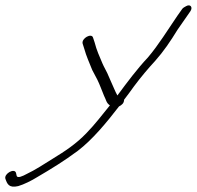

<svg xmlns="http://www.w3.org/2000/svg" viewBox="-51 -537 736 718"><path d="M-31 131C-24 151 -18 167 17 159C38 153 68 138 87 126C140 95 189 65 240 27C295 -15 347 -78 394 -139C404 -144 413 -151 413 -164C426 -181 438 -197 450 -214C476 -249 504 -282 529 -309C561 -345 586 -382 613 -426L661 -495C671 -510 661 -523 645 -514C640 -511 633 -508 630 -503L613 -479C576 -425 542 -369 502 -322C464 -282 425 -230 388 -180C379 -196 373 -213 364 -232L350 -264C345 -275 338 -286 332 -300C321 -326 310 -350 303 -378L297 -396C292 -415 253 -394 258 -374L264 -355C272 -326 283 -303 294 -275L313 -239C322 -221 330 -198 338 -179C346 -164 346 -152 360 -143C329 -105 305 -73 273 -40C233 2 191 29 147 56C115 76 80 99 48 114C35 121 13 132 11 119L9 110C4 90 -36 112 -31 131Z"/></svg>

Font: Stray Cat
Style: SuObl
Weight: 400
Version: Version 1.0